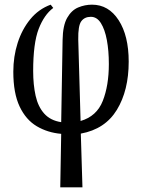

<svg xmlns="http://www.w3.org/2000/svg" viewBox="-20 -566 608 822"><path d="M238 236 242 7Q184 2 137.5 -25.5Q91 -53 64 -110Q37 -167 37 -259Q37 -324 55.5 -382Q74 -440 109.5 -483.5Q145 -527 197 -546L208 -532Q169 -503 145.5 -442Q122 -381 122 -262Q122 -203 132.5 -156Q143 -109 169.5 -79.5Q196 -50 242 -43L248 -395Q249 -457 267.5 -489.5Q286 -522 314.5 -534Q343 -546 374 -546Q445 -546 488 -479.5Q531 -413 531 -302Q531 -179 480.5 -96Q430 -13 326 6L333 236ZM315 -397 325 -48Q394 -68 420 -134Q446 -200 446 -292Q446 -349 437.5 -394.5Q429 -440 412 -467Q395 -494 369 -494Q342 -494 328 -475Q314 -456 315 -397Z"/></svg>

Font: Noto Serif ExtraCondensed
Style: Regular
Weight: 400
Width: 2
Designer: Monotype Design Team
Foundry: Monotype Imaging Inc.
Version: Version 2.015